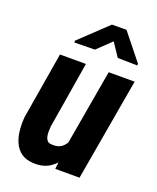

<svg xmlns="http://www.w3.org/2000/svg" viewBox="-141 -835 761 930"><g transform="rotate(20 239.0 -370.5)"><path d="M269 -134.3 337.4 -528.3H471.2L379.4 0H254.4ZM298.8 -237.8 331.1 -239.3Q327.1 -199.2 316.7 -155.3Q306.2 -111.3 285.9 -73.2Q265.6 -35.2 231.9 -11.7Q198.2 11.7 148.4 10.3Q107.9 9.3 82.8 -8.5Q57.6 -26.4 44.9 -55.2Q32.2 -84 29.1 -118.4Q25.9 -152.8 29.3 -187L86.4 -528.3H220.2L163.6 -185.1Q162.6 -173.8 162.4 -160.4Q162.1 -147 164.8 -134.3Q167.5 -121.6 175 -113.3Q182.6 -105 198.7 -105Q235.8 -102.5 256.3 -123.8Q276.9 -145 285.9 -176.8Q294.9 -208.5 298.8 -237.8ZM348.1 -751 456.5 -615.7V-606.4L355 -608.4L309.1 -677.2L237.3 -608.4L131.8 -606.9V-616.2L273.4 -750.5Z"/></g></svg>

Font: Roboto Condensed
Style: Bold Italic
Weight: 700
Italic angle: -12°
Designer: Christian Robertson
Foundry: Google
Version: Version 3.0